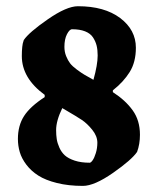

<svg xmlns="http://www.w3.org/2000/svg" viewBox="-20 -591 512 623"><path d="M249 12.2Q202.1 12.2 165 2.9Q127.9 -6.3 104.5 -21.2Q81.1 -36.1 65.7 -56.4Q50.3 -76.7 44.2 -97.4Q38.1 -118.2 38.1 -140.1Q38.1 -183.6 58.1 -214.6Q78.1 -245.6 125 -275.9V-283.2Q50.8 -337.4 50.8 -409.2Q50.8 -425.8 52.2 -438.7Q53.7 -451.7 55.7 -456.1L57.1 -460.9Q73.7 -485.8 135 -528.3Q196.3 -570.8 232.9 -570.8Q318.8 -570.8 369.9 -532.5Q420.9 -494.1 420.9 -436Q420.9 -389.6 400.9 -357.4Q380.9 -325.2 346.2 -297.9V-292Q387.2 -265.6 410.6 -232.9Q434.1 -200.2 434.1 -153.8Q434.1 -123 424.8 -98.1Q407.2 -72.3 346.7 -30Q286.1 12.2 249 12.2ZM283.2 -332Q296.9 -380.9 296.9 -411.1Q296.9 -429.2 293.5 -443.1Q290 -457 281.7 -469.7Q273.4 -482.4 256.1 -489.3Q238.8 -496.1 213.9 -496.1Q205.6 -496.1 197.3 -480Q189 -463.9 189 -439Q189 -422.9 194.6 -408.9Q200.2 -395 207.5 -385.5Q214.8 -376 229.7 -365Q244.6 -354 254.2 -348.4Q263.7 -342.8 283.2 -332ZM271 -63Q274.9 -63 280.5 -70.8Q286.1 -78.6 291 -94.5Q295.9 -110.4 295.9 -127.9Q295.9 -149.4 279.3 -169.9Q262.7 -190.4 245.8 -201.7Q229 -212.9 192.9 -233.9Q185.5 -238.3 182.1 -240.2Q162.1 -199.2 162.1 -168.9Q162.1 -152.8 164.1 -139.9Q166 -127 172.6 -112.1Q179.2 -97.2 190.4 -86.9Q201.7 -76.7 222.4 -69.8Q243.2 -63 271 -63Z"/></svg>

Font: Grenze
Style: Bold
Weight: 700
Designer: Renata Polastri
Foundry: Omnibus-Type
Version: Version 1.002;PS 001.002;hotconv 1.0.88;makeotf.lib2.5.64775